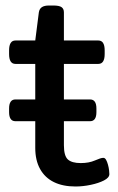

<svg xmlns="http://www.w3.org/2000/svg" viewBox="-20 -670 430 697"><path d="M36 -230Q13 -230 13 -263V-276Q13 -309 36 -309H307Q330 -309 330 -276V-263Q330 -230 307 -230ZM254 7Q208 7 175.5 -9Q143 -25 125.5 -56.5Q108 -88 108 -133V-438H36Q13 -438 13 -474V-487Q13 -523 36 -523H108L121 -625Q123 -638 132 -644Q141 -650 158 -650H173Q195 -650 203.5 -644Q212 -638 212 -625V-523H337Q360 -523 360 -487V-474Q360 -438 337 -438H212V-143Q212 -104 226.5 -91Q241 -78 273 -78Q303 -78 324.5 -87.5Q346 -97 355 -97Q361 -97 365 -90Q369 -83 372 -72Q375 -61 376 -51.5Q377 -42 377 -38Q377 -25 357.5 -15Q338 -5 309.5 1Q281 7 254 7Z"/></svg>

Font: Asap Expanded Medium
Style: Regular
Weight: 500
Width: 7
Designer: Pablo Cosgaya
Foundry: Omnibus-Type
Version: Version 3.001